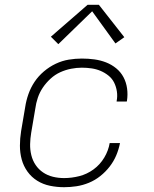

<svg xmlns="http://www.w3.org/2000/svg" viewBox="-20 -772 640 800"><path d="M247 8Q217 8 188 2Q159 -4 135 -19Q111 -34 94.5 -57Q78 -80 70.5 -107.5Q63 -135 63 -165Q63 -195 68 -226L85 -326Q89 -353 98.5 -380Q108 -407 124 -431Q140 -455 163 -474.5Q186 -494 212.5 -506.5Q239 -519 266.5 -523.5Q294 -528 321 -528Q348 -528 373.5 -524.5Q399 -521 422 -512Q445 -503 464 -487.5Q483 -472 494.5 -450.5Q506 -429 509.5 -403.5Q513 -378 509 -352Q509 -351 508.5 -350Q508 -349 508 -349H466Q466 -349 466 -349.5Q466 -350 466 -351Q470 -371 467 -391Q464 -411 455.5 -428Q447 -445 432 -457Q417 -469 399.5 -476.5Q382 -484 362 -487Q342 -490 321 -490Q299 -490 276 -485.5Q253 -481 231 -471Q209 -461 190.5 -444Q172 -427 158.5 -407Q145 -387 137.5 -364.5Q130 -342 127 -319L110 -219Q106 -195 105.5 -171.5Q105 -148 110.5 -125.5Q116 -103 128.5 -84.5Q141 -66 159.5 -53.5Q178 -41 200.5 -35.5Q223 -30 247 -30Q278 -30 310 -38Q342 -46 369.5 -66Q397 -86 414.5 -115.5Q432 -145 437 -176H480Q475 -150 464.5 -125Q454 -100 437 -78Q420 -56 398 -38.5Q376 -21 350.5 -10.5Q325 0 299 4Q273 8 247 8ZM223 -588 192 -619 345 -752H392L498 -617L461 -591L364 -725Z"/></svg>

Font: Iosevka SS04 XLt Ex Obl
Style: Regular
Weight: 200
Width: 7
Italic angle: -9°
Monospace: yes
Designer: Belleve Invis
Foundry: Belleve Invis
Version: Version 19.0.0; ttfautohint (v1.8.4)